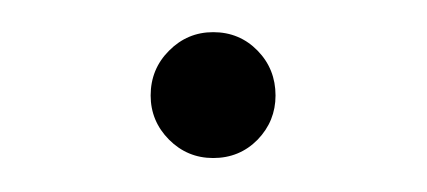

<svg xmlns="http://www.w3.org/2000/svg" viewBox="-20 -400 260 117"><path d="M109.9 -303.7Q94.2 -303.7 83 -314.9Q71.8 -326.2 71.8 -341.8Q71.8 -357.9 83 -369.1Q94.2 -380.4 109.9 -380.4Q126 -380.4 137 -369.1Q147.9 -357.9 147.9 -341.8Q147.9 -326.2 137 -314.9Q126 -303.7 109.9 -303.7Z"/></svg>

Font: Inter 28pt ExtraLight
Style: Regular
Weight: 250
Designer: Rasmus Andersson
Foundry: rsms
Version: Version 4.001;git-66647c0bb